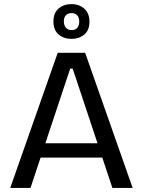

<svg xmlns="http://www.w3.org/2000/svg" viewBox="-20 -918 697 938"><path d="M30 0 262 -660H396L628 0H529L335 -583H323L129 0ZM140 -148V-218H529V-148ZM329 -728Q292 -728 266.5 -749.5Q241 -771 241 -813Q241 -855 266.5 -876.5Q292 -898 329 -898Q367 -898 392 -875.5Q417 -853 417 -812Q417 -770 391.5 -749Q366 -728 329 -728ZM331 -771Q348 -771 357.5 -782Q367 -793 367 -812Q367 -832 357.5 -843Q348 -854 330 -854Q312 -854 302 -843.5Q292 -833 292 -814Q292 -794 302 -782.5Q312 -771 331 -771Z"/></svg>

Font: Bricolage Grotesque
Style: Regular
Weight: 400
Designer: Mathieu Triay
Foundry: Atelier Triay
Version: Version 1.001;gftools[0.9.33.dev8+g029e19f]